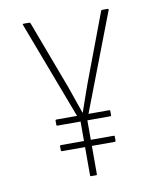

<svg xmlns="http://www.w3.org/2000/svg" viewBox="-76 -716 645 777"><g transform="rotate(-10 246.0 -327.5)"><path d="M138 -120Q133 -120 133 -125V-141Q133 -145 138 -145H232V-225H138Q133 -225 133 -229V-246Q133 -250 138 -250H222L71 -649Q68 -655 74 -655H97Q100 -655 102 -651L207 -371Q217 -343 226.5 -315Q236 -287 246 -259H247Q257 -288 267 -316.5Q277 -345 287 -373L392 -652Q393 -655 397 -655H419Q424 -655 422 -649L269 -250H354Q358 -250 358 -246V-229Q358 -225 354 -225H260V-145H354Q358 -145 358 -141V-125Q358 -120 354 -120H260V-4Q260 0 256 0H236Q232 0 232 -4V-120Z"/></g></svg>

Font: Sofia Sans Cond ExtraLight
Style: Regular
Weight: 200
Width: 3
Designer: Botio Nikoltchev, Ani Petrova
Foundry: lettersoup
Version: Version 4.100; ttfautohint (v1.8.3)